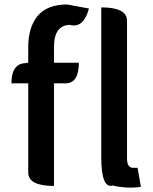

<svg xmlns="http://www.w3.org/2000/svg" viewBox="-20 -830 683 857"><path d="M609 4Q547 13 483 -2Q432 13 432 -129V-797Q547 -797 547 -737V-123Q547 -81 574 -81H594L609 4ZM221 0Q106 0 106 -60V-458H31Q31 -544 91 -548L106 -550V-619Q106 -708 148 -759Q191 -810 280 -810L377 -792Q354 -705 294 -718V-719Q221 -719 221 -620V-550H332Q332 -458 272 -458H221V0Z"/></svg>

Font: Swei Half Moon CJK TC
Style: Medium
Weight: 500
Version: Version 2.125